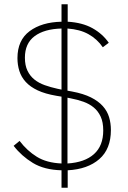

<svg xmlns="http://www.w3.org/2000/svg" viewBox="-20 -800 599 902"><path d="M269 82V0Q188 -2 134.5 -34.5Q81 -67 44 -115L72 -138Q107 -92 153 -63.5Q199 -35 269 -32V-346L245 -350Q192 -359 157 -375.5Q122 -392 101 -415Q80 -438 71 -466.5Q62 -495 62 -527Q62 -611 119 -653.5Q176 -696 269 -698V-780H298V-698Q367 -694 414.5 -667.5Q462 -641 491 -599L463 -578Q436 -617 395.5 -639.5Q355 -662 297 -666V-374L319 -370Q372 -360 407 -342.5Q442 -325 463 -301.5Q484 -278 492.5 -249.5Q501 -221 501 -189Q501 -100 446.5 -52.5Q392 -5 298 0V82ZM465 -187Q465 -226 453 -252Q441 -278 420.5 -295Q400 -312 372 -322Q344 -332 312 -338L297 -341V-32Q378 -37 421.5 -76Q465 -115 465 -187ZM97 -529Q97 -493 109 -468Q121 -443 141.5 -426.5Q162 -410 190 -400Q218 -390 250 -383L269 -379V-666Q188 -664 142.5 -630Q97 -596 97 -529Z"/></svg>

Font: IBM Plex Sans Hebrew ExtraLight
Style: Regular
Weight: 200
Designer: Mike Abbink, Paul van der Laan, Pieter van Rosmalen, Yanek Iontef
Foundry: Bold Monday
Version: Version 1.2